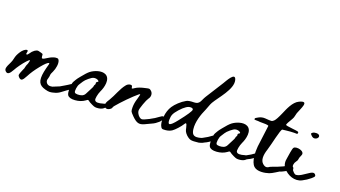

<svg xmlns="http://www.w3.org/2000/svg" viewBox="-99 -1420 3719 2100"><g transform="rotate(20 1760.0 -370.0)"><path d="M693.8 -119C677.7 -106.2 595.4 -59 592.1 -56.9C573.2 -48.8 519.9 -26.7 516.4 -26C501.3 -22.9 489.1 -22.1 479.8 -23.7C463.5 -26.7 451.5 -35.1 443.8 -48.6C436 -62.2 435.2 -76.7 441.4 -92.2C446.8 -110.8 449.6 -124.8 449.6 -134.1C449.6 -145.7 455.4 -162.4 467 -184.1C477.1 -205.8 483.9 -229.2 487.3 -254.4C490.8 -279.6 489.4 -300.3 483.3 -316.6C478.6 -326.6 474.1 -332.9 469.9 -335.2C465.6 -337.5 455.4 -337.9 439.1 -336.4C416.6 -333.2 389.5 -321.6 357.7 -301.5C344.5 -293 334.5 -287 327.5 -283.5C320.5 -280 314.7 -278 310.1 -277.7C305.4 -277.3 302.3 -278.6 300.8 -281.7C299.2 -284.8 298.1 -289.9 297.3 -296.8C296.5 -311.5 295.7 -319.3 295 -320.1C295 -325.5 287.6 -329.8 272.9 -332.9C269 -333.6 263.8 -335 257.2 -336.9C250.6 -338.9 246.3 -340 244.4 -340.4C242.5 -340.8 239.2 -341.2 234.6 -341.6C229.9 -341.9 226.2 -341.6 223.5 -340.4C220.8 -339.2 217.3 -337.7 213.1 -335.8C208.8 -333.8 203.6 -330.9 197.4 -327.1C181.1 -315.4 167.1 -300.3 155.5 -281.7C147 -268.5 139.6 -261.5 133.4 -260.8C124.9 -259.2 123 -266.6 127.6 -282.8C139.5 -324.5 102.3 -306.7 86.1 -294C61.7 -274.8 42.5 -242.2 29.4 -214.6C15.8 -186 15.8 -152.6 -0.2 -121.3C-18.1 -86.4 -28.4 -61.2 -31 -45.7C-33.8 -30.2 -29.3 -17.4 -17.7 -7.4C-6.1 3.5 5.8 5.2 17.8 -2.1C29.8 -9.5 43.1 -26.7 57.9 -53.9C67.2 -71.7 81.1 -93.6 99.7 -119.5C118.3 -145.5 136.1 -167.8 153.2 -186.4C170.2 -205 181.5 -214.3 186.9 -214.3C190 -212.7 187.7 -198.8 179.9 -172.5C169.1 -149.2 163.7 -134.1 163.7 -127.1C163.7 -118.6 158.2 -103.5 147.4 -81.8C134.2 -51.6 127.4 -32 127 -23.1C126.6 -14.1 131.9 -4.7 142.7 5.4C155.9 17.8 167.7 20.9 178.2 14.7C188.7 8.5 201.6 -9.7 217.1 -39.9C239.6 -84.1 271.2 -131.2 311.9 -181.2C352.6 -231.1 379.9 -256.1 393.8 -256.1C399.2 -256.1 400.4 -251.5 397.3 -242.2C386.4 -204.2 378.5 -172 373.5 -145.7C368.4 -119.3 366.1 -95.9 366.5 -75.4C366.9 -54.8 370.4 -37.8 377 -24.2C383.5 -10.7 393.1 0.4 405.5 8.9C417.8 17.4 434.1 24.4 454.3 29.8C476 36.1 494 39 508.4 38.5C522.7 38.2 542.6 34.1 568.2 26.3C589.9 20.1 611 8.9 631.6 -7.4C640.7 -14.6 670.1 -36.4 678.6 -42.2C698.5 -56 737.3 -77.2 737 -105.8C736.6 -136.9 716.7 -136.7 693.8 -119Z M1197.8 -95.8C1178.5 -80.4 1152.3 -64 1119 -46.8C1117 -45.7 1114.7 -44.8 1112.3 -43.8C1110 -43.8 1107.8 -43.5 1105.5 -42.9C1050.5 -25.7 1017.8 -26.9 1007.6 -46.8C1003.1 -54.4 1003.1 -70 1007.6 -93.3C1012.1 -116.7 1018.8 -138.3 1027.8 -158.1C1054.9 -212.4 1080.9 -318.8 1015.8 -352.3C965.1 -378.4 885.2 -347.7 843.9 -315.5C825 -300.8 799.3 -273 766.7 -232C756.4 -219.9 749.2 -210.8 745 -204.7C740.9 -198.6 736.6 -192.2 732.1 -185.5C727.6 -178.7 721.5 -168.4 713.8 -154.3C704.9 -138.3 700.1 -111.4 699.5 -73.7C698.8 -35.9 702.7 -10.6 711 2.2C724.4 22.7 753.2 31.5 797.4 28.6C841.6 25.7 879.6 12.7 911.6 -10.3C921.2 -18 927.9 -22.2 931.8 -22.8C935.6 -23.4 940.1 -21.5 945.2 -17C952.9 -10 968.9 -0.7 993.2 10.8C1009.2 18.5 1021.8 23.1 1031.1 24.7C1040.4 26.3 1053.4 26.1 1070 24.2C1096.2 21 1116.4 12.7 1130.5 -0.7L1135.1 -5.1C1143.5 -9.7 1150.2 -13.5 1153.5 -15.1C1164.5 -19.6 1175 -25.3 1185.3 -32.4C1201.7 -43.7 1233.7 -61.3 1233.5 -84.9C1233.2 -110.5 1216.8 -110.4 1197.8 -95.8ZM960.6 -242.6C951 -237.5 947.4 -230.7 950 -222.4C951.9 -216 950.6 -210.1 946.2 -204.7C941.7 -199.2 939.4 -194 939.4 -188.8C939.4 -180.5 932.7 -164.5 919.3 -140.8C912.2 -127.4 902 -107.6 888.6 -81.3C881.5 -66.6 870.3 -55.7 855 -48.7C839.6 -42.9 823 -40 805 -40C787.1 -40 775.6 -43.3 770.5 -49.6C764.7 -56.7 763.5 -72.2 766.7 -96.2C769.9 -120.2 775.9 -138.6 784.9 -151.4C791.9 -162.9 800.6 -176.4 810.8 -191.7C819.2 -205.2 834.3 -221 856.4 -239.3C878.5 -257.5 895 -267.9 905.9 -270.5C916.7 -273.7 927.9 -274.1 939.4 -271.9C951 -269.6 959.9 -265.3 966.3 -258.9C969.5 -255.7 970.8 -253 970.2 -250.8C969.5 -248.5 966.3 -245.8 960.6 -242.6Z M1153.6 -108.2C1138.8 -85.7 1130.1 -70 1127.4 -61.1C1124.7 -52.2 1125.3 -41.9 1129.2 -30.3C1133.8 -13.2 1142 -3.9 1153.6 -2.4C1161.3 -0.8 1169.9 -2 1179.2 -5.9C1188.5 -9.8 1196.4 -14.8 1203 -21C1209.6 -27.2 1212.9 -33 1212.9 -38.4C1212.9 -44.6 1231.6 -68.3 1269.2 -109.3C1306.8 -150.4 1345.2 -189.3 1384.3 -226.2C1423.4 -263 1444.6 -279.8 1447.7 -276.7C1450 -273.6 1445.7 -253.9 1434.9 -217.5C1423.3 -181.8 1417.4 -147.3 1417.4 -114C1417.4 -90.8 1419.4 -75.1 1423.3 -66.9C1427.1 -58.8 1439.9 -43.8 1461.6 -22.2C1488.7 4.9 1512.3 21.2 1532.5 26.6C1552.7 32.1 1575.9 28.6 1602.3 16.2C1617 9.2 1641.8 -2.4 1676.7 -18.7C1689.8 -24.1 1702.6 -31.1 1715 -39.6C1727.4 -48.2 1738.3 -56.7 1747.6 -65.2C1756.9 -73.8 1764.2 -82.1 1769.6 -90.2C1775.1 -98.4 1777.8 -105.5 1777.8 -111.7C1777.8 -126.4 1774.1 -134.2 1766.7 -135C1759.3 -135.7 1747.1 -129.5 1730.1 -116.4C1706.8 -97.8 1675.1 -78 1634.8 -57.1C1594.5 -36.1 1568.1 -25.7 1555.7 -25.7C1547.2 -25.7 1537.9 -29.8 1527.8 -37.9C1517.8 -46 1509.2 -56.3 1502.3 -68.7C1495.3 -81.1 1491.8 -92.3 1491.8 -102.4C1491.8 -117.1 1498.8 -143.8 1512.7 -182.6C1526.7 -221.3 1538.3 -247.3 1547.6 -260.5C1559.2 -275.2 1564.8 -291.3 1564.5 -308.7C1564.1 -326.2 1557.7 -340.7 1545.3 -352.3C1536 -360.8 1528.2 -365.7 1522.1 -366.8C1515.8 -368 1502.3 -365.9 1481.4 -360.5C1429.4 -349.6 1391.5 -335.6 1367.5 -318.6C1353.8 -308.7 1345.1 -304 1341.5 -304.6C1333.6 -305.8 1337.5 -329.5 1328.7 -335.1C1312.8 -345.4 1284 -332.9 1272.7 -321C1269.8 -317.9 1266.9 -314.7 1264.1 -311.3C1218.7 -256.4 1190.8 -167.8 1153.6 -108.2Z M2345.3 -120.2C2321.9 -101.5 2290.1 -81.7 2249.9 -60.8C2245.8 -58.7 2241.4 -57.4 2236.4 -55.5C2220.1 -51 2203.1 -46.8 2186.1 -46.8C2167.5 -46.8 2153.3 -52.2 2143.6 -63.1C2133.9 -74 2127.6 -91.8 2124.4 -116.6C2114.2 -198.8 2145.6 -292.2 2179.3 -366C2192.7 -395.4 2200.1 -427.7 2216.2 -456C2261 -534.5 2396.9 -677.6 2371 -777.7C2348 -866.3 2281.5 -735.4 2259.2 -699.9C2216.1 -631.6 2172.9 -563.3 2129.7 -495C2096.3 -442.1 2099.5 -395.7 2031.4 -394.5C1990.4 -394.5 1961.3 -389.4 1944.3 -379.4C1917.9 -364.6 1892.9 -346.2 1869.3 -324.1C1845.7 -302 1827.3 -280.9 1814.1 -260.8C1790.8 -225.1 1776.7 -181.9 1771.6 -131.2C1766.6 -80.4 1772.2 -42.3 1788.5 -16.7C1793.9 -8.1 1799.7 -3.3 1805.9 -2.1C1812.1 -1 1824.5 -1.2 1843.1 -2.7C1871 -5.8 1894.3 -13.6 1912.9 -26C1926.8 -35.3 1944.5 -51.7 1965.8 -75.4C1987.1 -99 2002 -118.2 2010.5 -132.9C2016.7 -143.8 2022.1 -149.2 2026.8 -149.2C2033 -148.4 2039.2 -133.7 2045.4 -105C2048.5 -87.2 2052.7 -73.1 2058.2 -62.6C2063.6 -52.2 2072.5 -40.7 2084.9 -28.3C2105.1 -9.7 2123.3 1.3 2139.6 4.8C2155.8 8.3 2186 7.3 2230.2 1.9C2236.4 1.1 2265.1 -8.7 2269 -10.3C2276.8 -13.5 2283.9 -18.9 2291.6 -22.5C2304.8 -27.9 2317.6 -34.9 2330 -43.4C2349.9 -57.2 2388.7 -78.4 2388.4 -107C2388.1 -138.1 2368.2 -137.9 2345.3 -120.2ZM1937.3 -151.5C1900.9 -105 1875.3 -80.9 1860.6 -79.4C1848.2 -77.9 1842 -93 1842 -124.7C1842 -150.3 1845.9 -171.6 1853.6 -188.7C1860.6 -204.9 1875.9 -226.5 1899.5 -253.2C1923.2 -279.9 1945.1 -299.9 1965.2 -313C1981.5 -324.7 1998.3 -330.7 2015.7 -331.1C2033.2 -331.4 2043.1 -326.2 2045.4 -315.4C2047.8 -299.8 2011.7 -245.2 1937.3 -151.5Z M2846.8 -95.8C2827.5 -80.4 2801.3 -64 2768 -46.8C2766 -45.7 2763.7 -44.8 2761.3 -43.8C2759 -43.8 2756.8 -43.5 2754.5 -42.9C2699.5 -25.7 2666.8 -26.9 2656.6 -46.8C2652.1 -54.4 2652.1 -70 2656.6 -93.3C2661.1 -116.7 2667.8 -138.3 2676.8 -158.1C2703.9 -212.4 2729.9 -318.8 2664.8 -352.3C2614.1 -378.4 2534.2 -347.7 2492.9 -315.5C2474 -300.8 2448.3 -273 2415.7 -232C2405.4 -219.9 2398.2 -210.8 2394 -204.7C2389.9 -198.6 2385.6 -192.2 2381.1 -185.5C2376.6 -178.7 2370.5 -168.4 2362.8 -154.3C2353.9 -138.3 2349.1 -111.4 2348.5 -73.7C2347.8 -35.9 2351.7 -10.6 2360 2.2C2373.4 22.7 2402.2 31.5 2446.4 28.6C2490.6 25.7 2528.6 12.7 2560.6 -10.3C2570.2 -18 2576.9 -22.2 2580.8 -22.8C2584.6 -23.4 2589.1 -21.5 2594.2 -17C2601.9 -10 2617.9 -0.7 2642.2 10.8C2658.2 18.5 2670.8 23.1 2680.1 24.7C2689.4 26.3 2702.4 26.1 2719 24.2C2745.2 21 2765.4 12.7 2779.5 -0.7L2784.1 -5.1C2792.5 -9.7 2799.2 -13.5 2802.5 -15.1C2813.5 -19.6 2824 -25.3 2834.3 -32.4C2850.7 -43.7 2882.7 -61.3 2882.5 -84.9C2882.2 -110.5 2865.8 -110.4 2846.8 -95.8ZM2609.6 -242.6C2600 -237.5 2596.4 -230.7 2599 -222.4C2600.9 -216 2599.6 -210.1 2595.2 -204.7C2590.7 -199.2 2588.4 -194 2588.4 -188.8C2588.4 -180.5 2581.7 -164.5 2568.3 -140.8C2561.2 -127.4 2551 -107.6 2537.6 -81.3C2530.5 -66.6 2519.3 -55.7 2504 -48.7C2488.6 -42.9 2472 -40 2454 -40C2436.1 -40 2424.6 -43.3 2419.5 -49.6C2413.7 -56.7 2412.5 -72.2 2415.7 -96.2C2418.9 -120.2 2424.9 -138.6 2433.9 -151.4C2440.9 -162.9 2449.6 -176.4 2459.8 -191.7C2468.2 -205.2 2483.3 -221 2505.4 -239.3C2527.5 -257.5 2544 -267.9 2554.9 -270.5C2565.7 -273.7 2576.9 -274.1 2588.4 -271.9C2600 -269.6 2608.9 -265.3 2615.3 -258.9C2618.5 -255.7 2619.8 -253 2619.2 -250.8C2618.5 -248.5 2615.3 -245.8 2609.6 -242.6Z M3232 -94.6C3206.8 -78.5 3173.1 -62.2 3130.8 -45.7C3124.6 -43.2 3046.8 -17.1 3041.3 -8.4C3032.1 -2.9 3023.3 0.2 3015.2 0.3C3002 0.5 2987.9 -6.1 2973 -19.4C2939.5 -49.5 2936 -104.4 2962.5 -184.2C2984.5 -251.2 3021.7 -442.2 3040.7 -444.9C3051.7 -446 3065.5 -447.7 3082.2 -449.8C3098.7 -451.9 3114.9 -453.5 3130.6 -454.5C3146.3 -455.6 3160.4 -456.2 3172.9 -456.4C3185.3 -456.7 3193.5 -456.6 3197.4 -456.2C3208.1 -454.2 3214 -458.3 3215 -468.3C3215.9 -476 3212.5 -481 3205 -483.4C3197.4 -485.8 3176.3 -488.8 3141.6 -492.5C3091.5 -497.9 3065.2 -502.7 3062.5 -506.8C3059.7 -510.3 3063.2 -520.8 3072.9 -538.5C3082.5 -555.4 3093.1 -573.7 3104.5 -593.5C3112.2 -606.7 3117.1 -619.9 3119.3 -632.9C3121.4 -645.9 3124.2 -657.3 3127.6 -667.1C3148.3 -726.7 3223.9 -850.9 3104.8 -792.9C3042.1 -762.3 3006.1 -672.3 2980.3 -612.6C2956.5 -557.5 2937.6 -523.3 2923.8 -510C2914.1 -500.1 2904.6 -494.5 2895.1 -493.2C2885.6 -491.9 2861.1 -492.9 2821.7 -496.4C2767.6 -499.9 2733.1 -468.8 2725 -465.8C2717.5 -461.9 2714.3 -455.8 2715.4 -447.5C2716.5 -439.3 2750.3 -444 2761 -442.1C2771.7 -440.2 2790 -439.4 2815.7 -439.8C2826.6 -440.1 2837.3 -440 2847.7 -439.3C2860.5 -438.4 2872.8 -437.6 2882.9 -431.5C2883.5 -431.1 2851.9 -190.3 2851 -180.2C2845 -119 2845.6 -0.7 2895.9 44.3C2937.4 81.4 3020.2 68.6 3068.1 52.7C3102.7 41.3 3162.9 -1.3 3168.3 -3.1C3182.1 -7.1 3195.5 -12.7 3208.7 -19.8C3230 -31.4 3270.8 -48.4 3273.5 -76.9C3276.5 -107.8 3256.7 -109.7 3232 -94.6Z M3409.3 -475.9C3423.2 -479 3433.3 -485.8 3439.5 -496.3C3445.7 -506.8 3445.3 -516.2 3438.3 -524.8C3432.1 -532.5 3420.5 -536.4 3403.5 -536.4C3386.4 -536.4 3372.5 -532.5 3361.6 -524.8C3353.9 -518.6 3350.2 -513.9 3350.6 -510.8C3351 -507.7 3356.2 -501.1 3366.3 -491.1C3380.2 -477.1 3394.6 -472.1 3409.3 -475.9ZM3548.8 -100.5C3541 -113.7 3530.2 -118.9 3516.2 -116.2C3502.3 -113.5 3482.1 -102.4 3455.8 -83.1C3422.4 -59.1 3394.9 -43.2 3373.2 -35.4C3358.5 -31.5 3348.4 -30.2 3343 -31.4C3337.6 -32.5 3330.2 -37.3 3320.9 -45.9C3307 -58.3 3300 -69.1 3300 -78.4C3300 -89.3 3297.3 -95.9 3291.9 -98.2C3284.9 -102.8 3282.4 -112.5 3284.3 -127.3C3286.2 -142 3291.5 -154.7 3300 -165.6C3310.8 -179.6 3316.3 -191.2 3316.3 -200.5C3316.3 -210.5 3322.1 -228 3333.7 -252.8C3359.2 -307.3 3247.4 -328.7 3223.5 -299.2C3210.1 -282.7 3201.5 -197.2 3196.3 -172.5C3187.5 -129.9 3188.9 -90.7 3217.8 -55.7C3268.6 5.9 3358.4 41.5 3433.7 2.9C3467.1 -14.1 3496.1 -33.1 3520.9 -54C3536.4 -67.2 3545.9 -76.7 3549.4 -82.5C3552.9 -88.3 3552.6 -94.3 3548.8 -100.5Z"/></g></svg>

Font: Beth Ellen
Style: Regular
Weight: 400
Version: Version 1.015;Fontself Maker 2.1.2